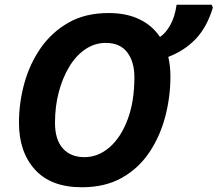

<svg xmlns="http://www.w3.org/2000/svg" viewBox="-20 -780 918 810"><path d="M325 10Q195 10 127.5 -64.5Q60 -139 60 -262Q60 -346 82.5 -428Q105 -510 151.5 -577Q198 -644 269 -684.5Q340 -725 438 -725Q514 -725 568.5 -698.5Q623 -672 655 -624Q680 -641 699 -675.5Q718 -710 725 -760H873L878 -748Q853 -665 805.5 -615.5Q758 -566 690 -540Q699 -501 699 -458Q699 -371 677 -287.5Q655 -204 609.5 -136.5Q564 -69 493.5 -29.5Q423 10 325 10ZM336 -117Q394 -117 442 -158.5Q490 -200 518.5 -276Q547 -352 547 -454Q547 -520 516.5 -559.5Q486 -599 426 -599Q380 -599 340.5 -572.5Q301 -546 272.5 -499Q244 -452 228 -391.5Q212 -331 212 -262Q212 -191 245 -154Q278 -117 336 -117Z"/></svg>

Font: BC Sans
Style: Bold Italic
Weight: 700
Italic angle: -12°
Designer: Monotype Design Team
Province of B.C.
Foundry: Monotype Imaging Inc.
Version: Version 2.000;GOOG;noto-source:20170915:90ef993387c0